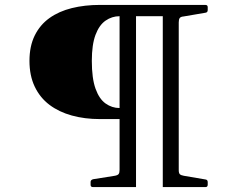

<svg xmlns="http://www.w3.org/2000/svg" viewBox="-20 -762 936 782"><path d="M387 -277Q325 -277 272.5 -291.5Q220 -306 181.5 -335Q143 -364 121.5 -409Q100 -454 100 -514Q100 -574 121.5 -617.5Q143 -661 181.5 -688.5Q220 -716 272.5 -729Q325 -742 387 -742H467H670V-696H467Q436 -696 410 -678Q384 -660 369 -620Q354 -580 354 -514Q354 -443 369 -401Q384 -359 410 -340.5Q436 -322 467 -322V-277ZM359 0Q349 0 349 -9V-21Q349 -29 359 -32L447 -46Q459 -48 463 -53Q467 -58 467 -70V-742H534V0ZM643 0V-742H816Q826 -742 826 -733V-721Q826 -711 816 -710L728 -695Q716 -694 712 -688.5Q708 -683 708 -671V-69Q708 -57 712.5 -52.5Q717 -48 729 -46L817 -31Q826 -30 826 -20V-10Q826 0 817 0Z"/></svg>

Font: Hahmlet
Style: Regular
Weight: 400
Designer: Minjoo Ham & Mark Frömberg
Foundry: hypertype
Version: Version 1.001; ttfautohint (v1.8.3)